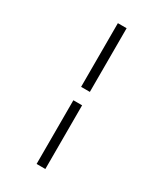

<svg xmlns="http://www.w3.org/2000/svg" viewBox="-235 -911 971 1141"><g transform="rotate(30 250.0 -340.0)"><path d="M220 -386V-823H280V-386ZM220 143V-294H280V143Z"/></g></svg>

Font: Iosevka Light
Style: Regular
Weight: 300
Monospace: yes
Designer: Belleve Invis
Foundry: Belleve Invis
Version: Version 32.5.0; ttfautohint (v1.8.4)